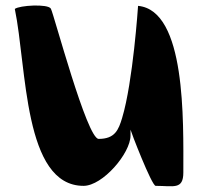

<svg xmlns="http://www.w3.org/2000/svg" viewBox="-20 -665 714 687"><path d="M636 -48C636 -232.6 646 -628 474 -644C474 -644 456 -372 417 -243C404.1 -200.3 391.4 -168 333 -168C291.1 -168 172.7 -614.7 162 -634C152 -652 49 -646 33 -633C76.5 -423.8 63.4 0 279 0C347.3 0 447 -116.3 447 -180V-201C447 -197.3 522.8 0 537 0C601 0 636 14.9 636 -48Z"/></svg>

Font: Rocketfuel
Style: Regular
Weight: 400
Designer: Mew Too
Foundry: Cannot Into Space Fonts.
Version: Version 0.27